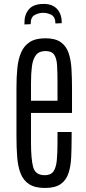

<svg xmlns="http://www.w3.org/2000/svg" viewBox="-20 -933 432 962"><path d="M205.6 8.8Q155.3 8.8 126.2 -10Q97.2 -28.8 83.5 -63.5Q69.8 -98.1 66.2 -145.5Q62.5 -192.9 62.5 -249.5V-495.1Q62.5 -546.9 66.9 -591.6Q71.3 -636.2 85.7 -669.9Q100.1 -703.6 129.2 -722.4Q158.2 -741.2 207.5 -741.2Q256.8 -741.2 284.2 -721.9Q311.5 -702.6 323.5 -668.2Q335.4 -633.8 338.1 -588.1Q340.8 -542.5 340.8 -489.3V-367.2H135.3V-219.7Q135.3 -135.7 146.2 -95.5Q157.2 -55.2 204.6 -55.2Q234.9 -55.2 248 -74.5Q261.2 -93.8 264.6 -129.9Q268.1 -166 268.1 -216.8V-271.5H338.9V-247.6Q338.9 -191.9 336.7 -145.3Q334.5 -98.6 322.8 -64Q311 -29.3 283.4 -10.3Q255.9 8.8 205.6 8.8ZM135.3 -428.2H268.1V-521.5Q268.1 -571.8 265.9 -606.4Q263.7 -641.1 251.2 -659.2Q238.8 -677.2 208 -677.2Q176.3 -677.2 160.6 -657.5Q145 -637.7 140.1 -601.8Q135.3 -565.9 135.3 -517.6ZM102.5 -810.5V-816.9Q101.6 -858.4 123.8 -885.3Q146 -912.1 193.4 -913.1Q238.8 -915 263.4 -890.6Q288.1 -866.2 289.1 -824.2V-816.9L257.8 -815.4Q257.3 -848.6 236.6 -859.1Q215.8 -869.6 193.4 -868.7Q172.9 -868.2 153.1 -857.4Q133.3 -846.7 133.8 -812Z"/></svg>

Font: Antonio Thin
Style: Regular
Weight: 250
Designer: Vernon Adams
Foundry: Vernon Adams
Version: Version 1.002